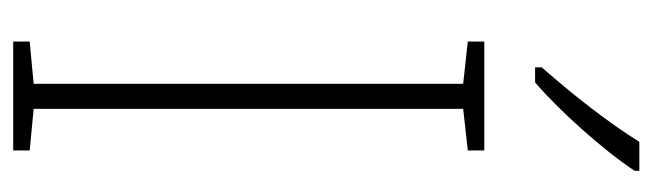

<svg xmlns="http://www.w3.org/2000/svg" viewBox="-369 -620 989 291"><g transform="rotate(90 125.5 -474.5)"><path d="M239 -942V-949H195C165 -901 125 -850 82 -801V-791H105C149 -829 208 -895 239 -942ZM208 0V-25L145 -31V-682L208 -689V-714H43V-689L107 -682V-31L43 -25V0Z"/></g></svg>

Font: Noto Sans Gujarati Condensed ExtraLight
Style: Regular
Weight: 200
Width: 3
Designer: Jelle Bosma - Monotype Design Team, Universal Thirst
Foundry: Monotype Imaging Inc.
Version: Version 2.106